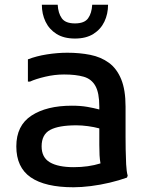

<svg xmlns="http://www.w3.org/2000/svg" viewBox="-20 -780 634 812"><path d="M291 12Q171 12 110 -30Q49 -72 49 -161Q49 -249 113 -291Q177 -333 284 -333Q321 -333 349.5 -328Q378 -323 400 -317V-329Q400 -387 383.5 -416.5Q367 -446 334 -455.5Q301 -465 251 -465Q211 -465 171 -455.5Q131 -446 107 -435H98V-529Q134 -543 178.5 -550Q223 -557 265 -557Q317 -557 362 -548Q407 -539 440.5 -514.5Q474 -490 492.5 -445Q511 -400 511 -329V-200Q511 -180 511.5 -148Q512 -116 513.5 -85.5Q515 -55 520 -37L517 -29Q484 -17 444 -7.5Q404 2 364 7Q324 12 291 12ZM156 -161Q156 -114 191 -93.5Q226 -73 292 -73Q354 -73 405 -89Q402 -105 401 -123.5Q400 -142 400 -167V-237Q378 -243 352 -246.5Q326 -250 303 -250Q228 -250 192 -230.5Q156 -211 156 -161ZM297 -617Q250 -617 219 -636.5Q188 -656 172.5 -688.5Q157 -721 157 -760H224Q226 -724 241.5 -702.5Q257 -681 297 -681Q337 -681 352.5 -702.5Q368 -724 370 -760H437Q437 -721 421.5 -688.5Q406 -656 375 -636.5Q344 -617 297 -617Z"/></svg>

Font: Kufam Medium
Style: Regular
Weight: 500
Designer: Wael Morcos, Artur Schmal
Foundry: Original Type
Version: Version 1.300; ttfautohint (v1.8.3)